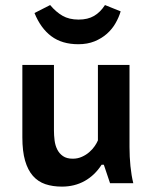

<svg xmlns="http://www.w3.org/2000/svg" viewBox="-20 -708 596 742"><path d="M66.4 0ZM188.5 -457V-203.6Q188.5 -185.1 190.9 -165.5Q193.4 -146 201.2 -130.4Q209 -114.7 223.4 -104.7Q237.8 -94.7 261.2 -94.7Q280.3 -94.7 296.6 -102.1Q313 -109.4 325.4 -120.4Q337.9 -131.3 346.2 -143.6Q354.5 -155.8 358.4 -165.5V-457H480.5V-139.2Q480.5 -102.5 484.1 -66.2Q487.8 -29.8 495.1 0H405.3L381.3 -71.3H372.6Q346.2 -30.3 307.1 -8.5Q268.1 13.2 219.2 13.2Q183.6 13.2 155.3 3.7Q127 -5.9 107.2 -28.3Q87.4 -50.8 76.9 -87.2Q66.4 -123.5 66.4 -177.2V-457ZM173.8 -688.5Q195.8 -662.1 221.4 -647.2Q247.1 -632.3 283.7 -632.3Q319.3 -632.3 343.5 -646.5Q367.7 -660.6 385.7 -688.5L446.3 -664.1Q439.5 -641.1 426.5 -618.4Q413.6 -595.7 393.3 -577.6Q373 -559.6 345.5 -548.3Q317.9 -537.1 282.7 -537.1Q219.7 -537.1 178.5 -567.9Q137.2 -598.6 113.3 -657.7Z"/></svg>

Font: PT Astra Sans
Style: Bold
Weight: 700
Designer: A.Korolkova, I. Chaeva
Foundry: ParaType Ltd
Version: Version 1.001; ttfautohint (v1.6)